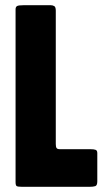

<svg xmlns="http://www.w3.org/2000/svg" viewBox="-20 -720 415 740"><path d="M73 -700H175Q183 -700 189 -696.5Q195 -693 195 -679V-165Q195 -154 198 -149.5Q201 -145 211 -145H328Q342 -145 348.5 -142.5Q355 -140 355 -130V-21Q355 -5 347 -2.5Q339 0 325 0H65Q48 0 44 -3Q40 -6 40 -18V-684Q40 -693 45.5 -696.5Q51 -700 73 -700Z"/></svg>

Font: Railroad Gothic CC
Style: Bold
Weight: 700
Designer: indestructible type*
Foundry: Cowboy Collective
Version: Version 1.000